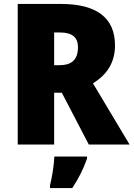

<svg xmlns="http://www.w3.org/2000/svg" viewBox="-20 -734 678 975"><path d="M289 -714H70V0H255V-263H294L431 0H638L452 -311C523 -354 564 -417 564 -503C564 -643 472 -714 289 -714ZM286 -569C349 -569 376 -542 376 -494C376 -428 340 -403 284 -403H255V-569ZM422 72V61H256C255 100 244 168 234 207V221H347C381 170 402 126 422 72Z"/></svg>

Font: Noto Sans Armenian SemiCondensed Black
Style: Regular
Weight: 900
Width: 4
Designer: Monotype Design Team
Foundry: Monotype Imaging Inc.
Version: Version 2.008